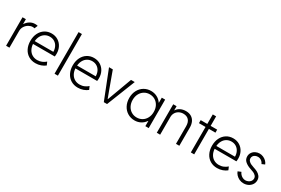

<svg xmlns="http://www.w3.org/2000/svg" viewBox="90 -1874 4403 3004"><g transform="rotate(30 2291.0 -372.0)"><path d="M74.2 -514.6H134.8V-428.7H137.7Q165 -471.2 207 -496.8Q249 -522.5 298.8 -522.5Q332 -522.5 346.7 -516.6L322.3 -458Q312.5 -462.9 287.1 -462.9Q253.9 -462.9 218.3 -442.6Q182.6 -422.4 158.7 -386Q134.8 -349.6 134.8 -303.7V0H74.2Z M364.7 -257.8Q364.7 -336.9 394.8 -397Q424.8 -457 477.8 -490.2Q530.8 -523.4 598.1 -523.4Q664.6 -523.4 715.6 -491.7Q766.6 -460 794.2 -406.2Q821.8 -352.5 821.8 -288.1Q821.8 -274.4 820.6 -259Q819.3 -243.7 817.9 -235.4H424.8Q428.7 -178.7 452.6 -136.5Q476.6 -94.2 516.1 -71.5Q555.7 -48.8 606 -48.8Q652.3 -48.8 690.9 -65.9Q729.5 -83 755.4 -107.4L779.8 -50.8Q747.1 -24.4 702.1 -8.3Q657.2 7.8 606 7.8Q535.2 7.8 480.5 -25.1Q425.8 -58.1 395.3 -118.4Q364.7 -178.7 364.7 -257.8ZM762.2 -287.1Q762.2 -337.4 741.9 -378.2Q721.7 -418.9 684.6 -442.4Q647.5 -465.8 599.1 -465.8Q553.2 -465.8 515.4 -444.3Q477.5 -422.9 454.1 -382.3Q430.7 -341.8 425.8 -287.1Z M949.7 -752H1010.3V0H949.7Z M1130.4 -257.8Q1130.4 -336.9 1160.4 -397Q1190.4 -457 1243.4 -490.2Q1296.4 -523.4 1363.8 -523.4Q1430.2 -523.4 1481.2 -491.7Q1532.2 -460 1559.8 -406.2Q1587.4 -352.5 1587.4 -288.1Q1587.4 -274.4 1586.2 -259Q1585 -243.7 1583.5 -235.4H1190.4Q1194.3 -178.7 1218.3 -136.5Q1242.2 -94.2 1281.7 -71.5Q1321.3 -48.8 1371.6 -48.8Q1418 -48.8 1456.5 -65.9Q1495.1 -83 1521 -107.4L1545.4 -50.8Q1512.7 -24.4 1467.8 -8.3Q1422.9 7.8 1371.6 7.8Q1300.8 7.8 1246.1 -25.1Q1191.4 -58.1 1160.9 -118.4Q1130.4 -178.7 1130.4 -257.8ZM1527.8 -287.1Q1527.8 -337.4 1507.6 -378.2Q1487.3 -418.9 1450.2 -442.4Q1413.1 -465.8 1364.7 -465.8Q1318.8 -465.8 1281 -444.3Q1243.2 -422.9 1219.7 -382.3Q1196.3 -341.8 1191.4 -287.1Z M1636.7 -514.6H1705.1L1818.4 -204.1L1867.2 -73.2H1871.1L1919.9 -204.1L2034.2 -514.6H2101.6L1898.4 0H1839.8Z M2590.3 -92.8H2586.9Q2555.2 -45.4 2505.9 -18.8Q2456.5 7.8 2396 7.8Q2327.1 7.8 2271 -25.9Q2214.8 -59.6 2182.9 -120.1Q2150.9 -180.7 2150.9 -257.8Q2150.9 -335.4 2183.1 -395.8Q2215.3 -456.1 2271 -489.3Q2326.7 -522.5 2395 -522.5Q2455.1 -522.5 2505.1 -496.6Q2555.2 -470.7 2586.9 -423.8H2590.3V-514.6H2650.9V0H2590.3ZM2593.3 -257.8Q2593.3 -319.8 2568.4 -367.2Q2543.5 -414.6 2500.2 -440.7Q2457 -466.8 2402.8 -466.8Q2349.1 -466.8 2305.7 -440.2Q2262.2 -413.6 2237.3 -366Q2212.4 -318.4 2212.4 -257.8Q2212.4 -198.2 2236.8 -150.4Q2261.2 -102.5 2304.9 -75.7Q2348.6 -48.8 2402.8 -48.8Q2456.1 -48.8 2499.5 -74.7Q2543 -100.6 2568.1 -148.2Q2593.3 -195.8 2593.3 -257.8Z M2796.9 -514.6H2857.4V-441.4H2859.9Q2884.8 -480 2927.7 -501.2Q2970.7 -522.5 3025.4 -522.5Q3083.5 -522.5 3123.8 -497.6Q3164.1 -472.7 3184.1 -429.4Q3204.1 -386.2 3204.1 -331.1V0H3143.6V-317.4Q3143.1 -390.6 3108.2 -428.5Q3073.2 -466.3 3010.7 -466.8Q2967.3 -466.8 2932.4 -448Q2897.5 -429.2 2877.4 -395.5Q2857.4 -361.8 2857.4 -319.3V0H2796.9Z M3412.1 -460H3293V-514.6H3412.1V-686.5H3472.7V-514.6H3590.8V-460H3472.7V0H3412.1Z M3646 -257.8Q3646 -336.9 3676 -397Q3706.1 -457 3759 -490.2Q3812 -523.4 3879.4 -523.4Q3945.8 -523.4 3996.8 -491.7Q4047.9 -460 4075.4 -406.2Q4103 -352.5 4103 -288.1Q4103 -274.4 4101.8 -259Q4100.6 -243.7 4099.1 -235.4H3706.1Q3710 -178.7 3733.9 -136.5Q3757.8 -94.2 3797.4 -71.5Q3836.9 -48.8 3887.2 -48.8Q3933.6 -48.8 3972.2 -65.9Q4010.7 -83 4036.6 -107.4L4061 -50.8Q4028.3 -24.4 3983.4 -8.3Q3938.5 7.8 3887.2 7.8Q3816.4 7.8 3761.7 -25.1Q3707 -58.1 3676.5 -118.4Q3646 -178.7 3646 -257.8ZM4043.5 -287.1Q4043.5 -337.4 4023.2 -378.2Q4002.9 -418.9 3965.8 -442.4Q3928.7 -465.8 3880.4 -465.8Q3834.5 -465.8 3796.6 -444.3Q3758.8 -422.9 3735.4 -382.3Q3711.9 -341.8 3707 -287.1Z M4192.9 -109.4 4249.5 -132.8Q4257.3 -111.8 4274.4 -92.3Q4291.5 -72.8 4315.9 -60.3Q4340.3 -47.9 4367.7 -47.9Q4393.6 -48.3 4418.2 -59.6Q4442.9 -70.8 4458.5 -91.6Q4474.1 -112.3 4474.1 -138.7Q4474.1 -168.5 4454.8 -189Q4435.5 -209.5 4409.2 -221.2Q4382.8 -232.9 4344.2 -245.1Q4288.1 -263.2 4247.3 -297.9Q4206.5 -332.5 4206.5 -388.7Q4206.5 -427.2 4226.8 -458Q4247.1 -488.8 4281.2 -506.1Q4315.4 -523.4 4355 -523.4Q4389.6 -523.4 4421.9 -509.5Q4454.1 -495.6 4478.3 -471.7Q4502.4 -447.8 4514.2 -418L4460.4 -394.5Q4445.8 -428.2 4418.5 -447Q4391.1 -465.8 4357.9 -465.8Q4333 -465.8 4311.8 -456.3Q4290.5 -446.8 4277.8 -429.2Q4265.1 -411.6 4265.1 -388.7Q4265.1 -360.4 4283.2 -340.6Q4301.3 -320.8 4324.5 -310.1Q4347.7 -299.3 4378.4 -289.1Q4418.5 -276.9 4450.7 -260.7Q4482.9 -244.6 4507.3 -214.8Q4531.7 -185.1 4531.7 -140.6Q4531.7 -98.1 4509 -64.2Q4486.3 -30.3 4448.2 -11.2Q4410.2 7.8 4365.7 7.8Q4324.2 7.8 4288.6 -8.8Q4252.9 -25.4 4228.3 -52.2Q4203.6 -79.1 4192.9 -109.4Z"/></g></svg>

Font: Reddit Sans Chocolate Light
Style: Regular
Weight: 300
Designer: Stephen Hutchings
Foundry: Reddit
Version: Version 1.013